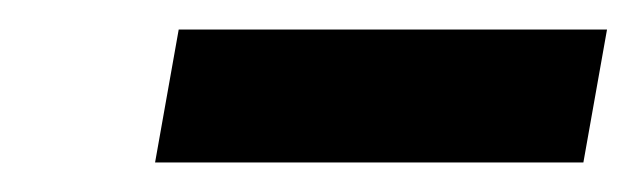

<svg xmlns="http://www.w3.org/2000/svg" viewBox="-20 -680 431 130"><path d="M101 -660 85 -570H375L391 -660Z"/></svg>

Font: Scada
Style: Bold Italic
Weight: 700
Designer: Jovanny Lemonad
Foundry: Jovanny Lemonad
Version: Version 3.005